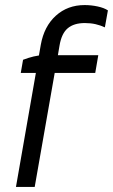

<svg xmlns="http://www.w3.org/2000/svg" viewBox="-20 -738 446 758"><path d="M150 -520H368L356 -450H62L71 -502Q92 -510 112.5 -515Q133 -520 150 -520ZM314 -718Q340 -718 365.5 -712.5Q391 -707 406 -697L394 -630Q377 -638 357.5 -642.5Q338 -647 315 -647Q272 -647 247.5 -626.5Q223 -606 215 -558L206 -505L204 -496L117 0H43L141 -561Q154 -634 200.5 -676Q247 -718 314 -718Z"/></svg>

Font: Fixel Italic Variable 20240409 Display Thin
Style: Italic
Weight: 100
Italic angle: -10°
Designer: AlfaBravo + MacPaw
Foundry: Kyrylo Tkachov, Marchela Mozhyna, Serhii Makarenko, Maria Weinstein, Zakhar Kryvoshyya
Version: Version 1.211;Glyphs 3.2 (3225)